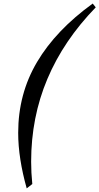

<svg xmlns="http://www.w3.org/2000/svg" viewBox="-20 -852 560 1082"><path d="M130.5 209.5Q107 126 94.8 47.8Q82.5 -30.5 82.5 -103.5Q82.5 -323 188.8 -502.5Q295 -682 502.5 -832L519.5 -810.5Q338.5 -624 247 -407.2Q155.5 -190.5 155.5 59Q155.5 121 162 185Z"/></svg>

Font: Libre Caslon Condensed SemiBold Italic
Style: Regular
Weight: 600
Italic angle: -22.583°
Designer: Pablo Impallari, Rodrigo Fuenzalida, Katja Schimmel, Ertekin Erdin
Foundry: Pablo Impallari, Rodrigo Fuenzalida
Version: Version 2.000; ttfautohint (v1.8.4.7-5d5b);gftools[0.9.33]